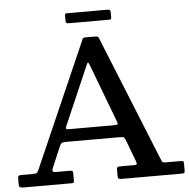

<svg xmlns="http://www.w3.org/2000/svg" viewBox="-59 -948 990 1006"><g transform="rotate(-5 436.0 -445.0)"><path d="M0 -22V-51.5Q0 -66 15.5 -66H81Q96.5 -66 101 -71Q105.5 -76 110 -86L400.5 -748.5Q403.5 -755 414 -755H469.5Q482 -755 485 -747L751 -89.5Q756 -77 759 -71.5Q762 -66 779.5 -66H857Q867.5 -66 870 -63.5Q872.5 -61 872.5 -50V-18Q872.5 -6 870 -3Q867.5 0 855.5 0H539.5Q529 0 524.5 -2.8Q520 -5.5 520 -17V-49.5Q520 -60.5 524.2 -63.2Q528.5 -66 538.5 -66H612Q625.5 -66 625.8 -71.5Q626 -77 623 -85L582.5 -193Q576.5 -209 572.2 -213.8Q568 -218.5 545 -218.5H266Q249.5 -218.5 243.8 -214.8Q238 -211 233 -199.5L186.5 -90Q181 -78 183.2 -72Q185.5 -66 201.5 -66H273.5Q283 -66 286.5 -63Q290 -60 290 -50.5V-16.5Q290 -4.5 287.5 -2.2Q285 0 273 0H26Q11 0 5.5 -3Q0 -6 0 -22ZM409 -609.5 275 -300Q271.5 -290.5 273 -287Q274.5 -283.5 289 -283.5H521.5Q543.5 -283.5 544.5 -287.8Q545.5 -292 539.5 -307.5L426 -607.5Q420 -622.5 417.2 -622.5Q414.5 -622.5 409 -609.5ZM319 -852.5V-876Q319 -883 320.8 -886.2Q322.5 -889.5 329 -889.5H542Q551.5 -889.5 555.2 -886.8Q559 -884 559 -874V-851.5Q559 -843.5 557.5 -840Q556 -836.5 548 -836.5H336.5Q327 -836.5 323 -839.2Q319 -842 319 -852.5Z"/></g></svg>

Font: Besley* Medium
Style: Regular
Weight: 500
Designer: Owen Earl
Foundry: indestructible type*
Version: Version 3.000; ttfautohint (v1.8.3)